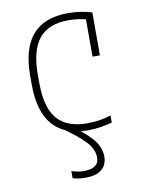

<svg xmlns="http://www.w3.org/2000/svg" viewBox="-84 -591 669 872"><g transform="rotate(-10 250.0 -155.0)"><path d="M239 220Q224 220 209 218Q194 216 181 212V179Q193 183 208 186Q223 189 237 189Q254 189 270 185Q286 181 296.5 170Q307 159 307 138Q307 100 273 64Q239 28 175 -16L204 -27Q268 14 304 54Q340 94 340 141Q340 159 332 177Q324 195 302 207.5Q280 220 239 220ZM288 10Q72 10 72 -240V-280Q72 -530 289 -530Q350 -530 400 -514V-316H366V-507L379 -485Q358 -491 334 -494.5Q310 -498 287 -498Q195 -498 151 -444.5Q107 -391 107 -279V-241Q107 -166 126.5 -117.5Q146 -69 187 -45.5Q228 -22 290 -22Q318 -22 346 -26Q374 -30 400 -39V-6Q374 1 346 5.5Q318 10 288 10Z"/></g></svg>

Font: M PLUS 1 Code ExtraLight
Style: Regular
Weight: 250
Designer: Coji Morishita
Foundry: UNDERFOREST DESIGN
Version: Version 1.002